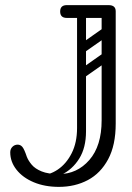

<svg xmlns="http://www.w3.org/2000/svg" viewBox="-20 -720 517 750"><path d="M210 10Q155 10 112 -8Q69 -26 44.5 -57Q20 -88 20 -125Q20 -138 28.5 -146.5Q37 -155 49 -155Q60 -155 67.5 -146Q75 -137 85 -107Q91 -92 104 -76.5Q117 -61 142.5 -50.5Q168 -40 210 -40Q281 -40 329 -95Q377 -150 377 -250V-674Q377 -700 404 -700Q432 -700 432 -676V-237Q432 -153 402.5 -98Q373 -43 323 -16.5Q273 10 210 10ZM241 -650Q215 -650 215 -675Q215 -700 241 -700H404Q430 -700 430 -675Q430 -650 404 -650ZM134 -35Q172 -35 205.5 -57.5Q239 -80 260 -121.5Q281 -163 281 -220V-345H316V-207Q316 -143 289.5 -100.5Q263 -58 219.5 -37Q176 -16 123 -16ZM406 -508Q411 -501 409.5 -494Q408 -487 403 -483L309 -417Q296 -408 286 -421Q275 -437 289 -446L383 -512Q396 -521 406 -508ZM406 -606Q411 -599 409.5 -592Q408 -585 403 -581L309 -515Q296 -506 286 -519Q275 -535 289 -544L383 -610Q396 -619 406 -606ZM299 -310Q281 -310 281 -328V-660Q281 -676 299 -676Q316 -676 316 -659V-327Q316 -310 299 -310ZM395 -310Q377 -310 377 -328V-660Q377 -676 395 -676Q412 -676 412 -659V-327Q412 -310 395 -310Z"/></svg>

Font: Agu Display Uzo
Style: Regular
Weight: 400
Version: Version 1.103